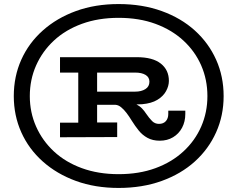

<svg xmlns="http://www.w3.org/2000/svg" viewBox="-20 -720 1172 947"><path d="M565 207Q449 207 354.5 172.5Q260 138 191 76.5Q122 15 85 -67.5Q48 -150 48 -246Q48 -343 85 -425.5Q122 -508 191 -569.5Q260 -631 354.5 -665.5Q449 -700 565 -700Q682 -700 777.5 -665.5Q873 -631 941 -569.5Q1009 -508 1046 -425.5Q1083 -343 1083 -246Q1083 -150 1046 -67.5Q1009 15 941 76.5Q873 138 777.5 172.5Q682 207 565 207ZM276 -43V-115H366V-362H276V-438H655Q733 -438 773 -406.5Q813 -375 813 -321Q813 -296 799 -270.5Q785 -245 756 -227.5Q727 -210 681 -206L653 -205Q669 -197 680.5 -185Q692 -173 701 -159Q716 -137 730 -123Q744 -109 764 -109Q786 -109 798 -122.5Q810 -136 810 -158V-174H894V-158Q894 -120 878 -90Q862 -60 833.5 -43Q805 -26 768 -26Q733 -26 707.5 -40Q682 -54 664 -76.5Q646 -99 631 -123Q617 -146 604 -163Q591 -180 577.5 -191Q564 -202 550 -203H459V-116H558V-44ZM565 139Q666 139 746.5 109.5Q827 80 884.5 27Q942 -26 972.5 -96Q1003 -166 1003 -246Q1003 -327 972.5 -397Q942 -467 884.5 -520Q827 -573 746.5 -602.5Q666 -632 565 -632Q465 -632 384 -602.5Q303 -573 246 -520Q189 -467 158 -397Q127 -327 127 -246Q127 -166 158 -96Q189 -26 246 27Q303 80 384 109.5Q465 139 565 139ZM459 -268H647Q677 -268 697 -280.5Q717 -293 717 -317Q717 -339 698 -350.5Q679 -362 647 -362H459Z"/></svg>

Font: BioRhyme SemiExpanded
Style: Bold
Weight: 700
Width: 6
Designer: Aoife Mooney
Foundry: Aoife Mooney Type
Version: Version 1.600;gftools[0.9.33]